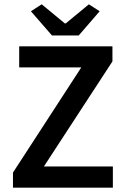

<svg xmlns="http://www.w3.org/2000/svg" viewBox="-20 -868 580 888"><path d="M220.2 -704.1 123 -815.9 172.9 -848.1 279.8 -759.8H284.2L391.1 -848.1L440.9 -815.9L344.2 -704.1ZM40 0V-69.8L356 -556.2H68.8V-653.8H500V-584L183.1 -98.1H502V0Z"/></svg>

Font: SourceSansPro-Semibold
Style: Regular
Weight: 600
Designer: Paul D. Hunt
Foundry: Adobe Systems Incorporated
Version: Version 2.020;PS 2.0;hotconv 1.0.86;makeotf.lib2.5.63406